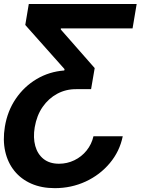

<svg xmlns="http://www.w3.org/2000/svg" viewBox="-20 -748 720 983"><path d="M608.4 -50.3Q592.8 26.9 542.2 87.2Q491.7 147.5 418.5 181.4Q345.2 215.3 260.3 215.3Q192.4 215.3 139.9 192.1Q87.4 168.9 53.5 126.7Q19.5 84.5 6.6 26.9Q-6.3 -30.8 4.9 -99.1Q18.1 -179.7 60.8 -242.4Q103.5 -305.2 167.7 -343.3Q231.9 -381.3 309.1 -387.2L310.5 -394L109.4 -620.1L127.4 -727.5H679.7L658.7 -602.5H291.5V-596.7L464.8 -399.4L446.3 -291.5H370.6Q317.9 -292 273.2 -268.1Q228.5 -244.1 198.2 -200.4Q168 -156.7 157.7 -96.2Q148.9 -43 160.6 -0.7Q172.4 41.5 203.1 65.9Q233.9 90.3 282.2 90.3Q323.7 90.3 360.6 72.5Q397.5 54.7 423.3 22.7Q449.2 -9.3 458.5 -50.3Z"/></svg>

Font: Inter 24pt
Style: Bold Italic
Weight: 700
Italic angle: -9.3988°
Version: Version 4.001;git-66647c0bb